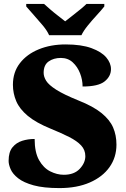

<svg xmlns="http://www.w3.org/2000/svg" viewBox="-20 -951 645 981"><path d="M284 10Q203 10 152 -4Q101 -18 73 -40Q45 -62 34.5 -86Q24 -110 24 -129Q24 -174 43.5 -198Q63 -222 93 -231.5Q123 -241 157 -241Q157 -173 179.5 -133Q202 -93 236.5 -75.5Q271 -58 306 -58Q359 -58 387.5 -88.5Q416 -119 416 -153Q416 -185 394.5 -208Q373 -231 333.5 -251Q294 -271 240 -293Q164 -324 122 -359Q80 -394 63 -434Q46 -474 46 -518Q46 -582 81.5 -628Q117 -674 178 -699Q239 -724 315 -724Q396 -724 447.5 -705Q499 -686 523 -657.5Q547 -629 547 -598Q547 -561 514.5 -535Q482 -509 402 -509Q402 -543 389 -576.5Q376 -610 351.5 -632.5Q327 -655 291 -655Q254 -655 228.5 -637Q203 -619 203 -579Q203 -559 216 -538Q229 -517 267.5 -492.5Q306 -468 380 -438Q456 -408 498.5 -373.5Q541 -339 558 -299.5Q575 -260 575 -212Q575 -147 539.5 -97Q504 -47 438.5 -18.5Q373 10 284 10ZM231 -771Q221 -794 199 -820.5Q177 -847 153.5 -873Q130 -899 114 -918V-931H205Q216 -921 235.5 -904Q255 -887 276.5 -870.5Q298 -854 313 -842Q328 -854 349.5 -870.5Q371 -887 391.5 -904Q412 -921 422 -931H513V-918Q498 -899 474 -873Q450 -847 428.5 -820.5Q407 -794 396 -771Z"/></svg>

Font: Noto Serif Tibetan Black
Style: Regular
Weight: 900
Version: Version 2.103